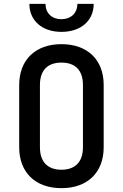

<svg xmlns="http://www.w3.org/2000/svg" viewBox="-20 -970 640 1000"><path d="M300 -804C401 -804 468 -862 468 -950H383C383 -902 350 -870 299 -870C250 -870 217 -902 217 -950H133C133 -862 200 -804 300 -804ZM300 10C436 10 520 -72 520 -203V-528C520 -658 436 -740 300 -740C164 -740 80 -658 80 -527V-203C80 -72 164 10 300 10ZM300 -86C227 -86 188 -128 188 -203V-527C188 -603 227 -644 300 -644C373 -644 412 -603 412 -527V-203C412 -128 373 -86 300 -86Z"/></svg>

Font: Tekne LDO SemiBold
Style: Regular
Weight: 600
Monospace: yes
Designer: Alessio Laiso, Mario Rullo, Paolo Rosset
Foundry: Alessio Laiso
Version: Version 1.000;hotconv 1.0.109;makeotfexe 2.5.65596